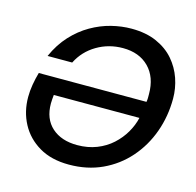

<svg xmlns="http://www.w3.org/2000/svg" viewBox="-105 -821 961 942"><g transform="rotate(15 375.0 -350.0)"><path d="M324 12Q235 12 173 -24.5Q111 -61 78.5 -122Q46 -183 46 -257Q46 -288 51.5 -320.5Q57 -353 66 -384H613Q615 -396 615 -404Q615 -412 615 -424Q615 -510 566 -559.5Q517 -609 434 -609Q362 -609 302 -573.5Q242 -538 211 -476H86Q114 -539 155.5 -584Q197 -629 246.5 -657.5Q296 -686 348 -699Q400 -712 450 -712Q524 -712 578 -688Q632 -664 666.5 -624Q701 -584 718 -534.5Q735 -485 735 -433Q735 -343 706 -262.5Q677 -182 622.5 -120Q568 -58 492.5 -23Q417 12 324 12ZM339 -91Q393 -91 437.5 -108.5Q482 -126 515 -156Q548 -186 569.5 -223Q591 -260 600 -299H165Q164 -288 163 -277Q162 -266 162 -255Q162 -177 210 -134Q258 -91 339 -91Z"/></g></svg>

Font: Rethink Sans SemiBold
Style: Italic
Weight: 600
Italic angle: -10°
Designer: The Rethink Sans project authors (Hans Thiessen). DM Sans designed by Colophon Foundry.
Foundry: Rethink Communications LLC
Version: Version 1.001